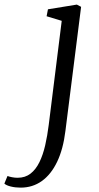

<svg xmlns="http://www.w3.org/2000/svg" viewBox="-142 -584 444 857"><path d="M150 0.5Q140 82 113 138.2Q86 194.5 44.8 224Q3.5 253.5 -50 253.5Q-73.5 253.5 -93.8 248.5Q-114 243.5 -122.5 235.5L-108.5 201.5Q-101.5 204.5 -88.5 207Q-75.5 209.5 -63.5 209.5Q-29.5 209.5 -5.8 191Q18 172.5 34 139.8Q50 107 59.8 64.2Q69.5 21.5 75.5 -26.5L133.5 -491L66 -511.5L72 -542.5L201 -563.5L220 -553.5Z"/></svg>

Font: Merriweather 24pt Light
Style: Italic
Weight: 300
Italic angle: -7.8°
Version: Version 2.101